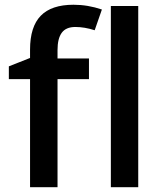

<svg xmlns="http://www.w3.org/2000/svg" viewBox="-20 -785 682 805"><path d="M353 -453.1H221.2V0H106V-453.1H17.1V-506.8L106 -542V-577.1Q106 -672.9 150.9 -719Q195.8 -765.1 288.1 -765.1Q348.6 -765.1 407.2 -745.1L377 -658.2Q334.5 -671.9 295.9 -671.9Q256.8 -671.9 239 -647.7Q221.2 -623.5 221.2 -575.2V-540H353ZM559.6 0H444.8V-759.8H559.6Z"/></svg>

Font: f3_56222          
Style: Regular
Weight: 600
Foundry: Ascender Corporation
Version: Version 1.10